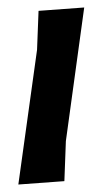

<svg xmlns="http://www.w3.org/2000/svg" viewBox="-20 -489 275 513"><path d="M205 -469 156 -112 152 -5 29 4 79 -356 83 -460Z"/></svg>

Font: Alegreya Sans
Style: Bold Italic
Weight: 700
Italic angle: -7°
Designer: Juan Pablo del Peral
Foundry: Huerta Tipografica
Version: Version 2.007